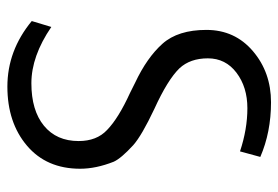

<svg xmlns="http://www.w3.org/2000/svg" viewBox="-137 -605 754 520"><g transform="rotate(90 240.0 -345.0)"><path d="M53 -107Q132 -53 205.5 -53Q279 -53 320.5 -87Q362 -121 362 -181Q362 -230 332 -258Q300 -289 232 -320Q212 -330 204 -334Q136 -366 98.5 -408Q61 -450 61 -527Q61 -604 118.5 -653Q176 -702 257 -702Q338 -702 405 -673L390 -618Q330 -638 273 -638Q216 -638 177 -608.5Q138 -579 138 -531Q138 -483 165 -454Q196 -422 275 -386Q347 -352 373 -329Q409 -296 418 -276Q437 -228 437 -185Q437 -94 374.5 -41Q312 12 214.5 12Q117 12 37 -54Z"/></g></svg>

Font: Ruluko
Style: Regular
Weight: 400
Designer: Ana Sanfelippo, Angelica Diaz, Meme Hernandez
Foundry: Ana Sanfelippo, Angelica Diaz y Meme Hernandez
Version: Version 1.001